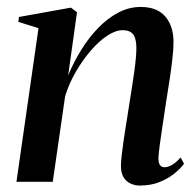

<svg xmlns="http://www.w3.org/2000/svg" viewBox="-20 -536 578 566"><path d="M181 -314Q197.5 -353.5 220 -389.8Q242.5 -426 270 -454.2Q297.5 -482.5 329 -499Q360.5 -515.5 394.5 -515.5Q443.5 -515.5 467.5 -487Q491.5 -458.5 491.5 -412Q491.5 -391 488.2 -362.5Q485 -334 480 -301.2Q475 -268.5 469.5 -234.5Q465 -203.5 460 -171.2Q455 -139 451.5 -112.8Q448 -86.5 447 -72Q447 -56 451.5 -49.5Q456 -43 465 -43Q474.5 -43 486.5 -49.5Q498.5 -56 512.5 -72L522.5 -53Q511 -38 492.5 -23.2Q474 -8.5 449 1.2Q424 11 391.5 11Q378 11 365.2 5.2Q352.5 -0.5 344.5 -13Q336.5 -25.5 336.5 -47Q336.5 -56.5 338.5 -75.8Q340.5 -95 344.2 -120.5Q348 -146 352.5 -173.8Q357 -201.5 361 -228Q365 -254 369 -278.8Q373 -303.5 376 -325.5Q379 -347.5 380.5 -365Q382 -382.5 382 -393.5Q382 -411.5 378.2 -423.5Q374.5 -435.5 365.5 -441.2Q356.5 -447 341 -447Q321 -447 296.5 -431Q272 -415 248 -387.2Q224 -359.5 203.8 -324.8Q183.5 -290 172 -252.5L135.5 0H28.5L93.5 -453L34 -471.5L36 -486L189 -513.5L207 -500Z"/></svg>

Font: Merriweather 144pt Medium
Style: Italic
Weight: 500
Italic angle: -7.8°
Version: Version 2.101